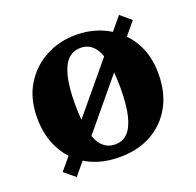

<svg xmlns="http://www.w3.org/2000/svg" viewBox="-102 -628 783 767"><g transform="rotate(-20 289.0 -244.5)"><path d="M524 -482 99 31 53 -7 479 -520ZM289 15Q211 15 153 -17Q95 -49 63 -108Q31 -167 31 -245Q31 -325 65.5 -382.5Q100 -440 158.5 -472Q217 -504 289 -504Q361 -504 419.5 -472.5Q478 -441 512.5 -383.5Q547 -326 547 -246Q547 -166 514.5 -107.5Q482 -49 424 -17Q366 15 289 15ZM289 -39Q321 -39 342 -60.5Q363 -82 374 -127Q385 -172 385 -244Q385 -316 374 -361Q363 -406 342 -427.5Q321 -449 289 -449Q257 -449 235.5 -427.5Q214 -406 203 -361Q192 -316 192 -244Q192 -172 203 -127Q214 -82 235.5 -60.5Q257 -39 289 -39Z"/></g></svg>

Font: Source Serif 4 18pt
Style: Bold
Weight: 700
Designer: Frank Grießhammer
Foundry: Adobe Systems Incorporated
Version: Version 4.004;hotconv 1.0.116;makeotfexe 2.5.65601